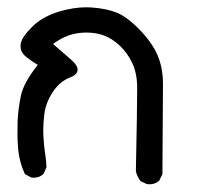

<svg xmlns="http://www.w3.org/2000/svg" viewBox="-20 -295 540 516"><path d="M348.6 -52.2Q348.6 -58.1 348.6 -62.5Q348.1 -99.1 335 -126.5Q321.8 -153.8 301.5 -172.6Q281.2 -191.4 259.8 -199.5Q238.3 -207.5 212.4 -207.5Q169.9 -207.5 136.2 -186Q129.4 -182.1 122.6 -176.8L174.3 -131.8Q188.5 -118.7 188.5 -107.9Q188.5 -94.7 169.4 -87.4Q141.1 -76.7 122.1 -48.1Q103 -19.5 99.1 12.2Q96.2 36.1 96.2 56.6Q96.2 64.5 96.7 71.3Q98.1 98.1 101.1 116.2Q104 134.3 105 154.3L97.2 172.4L96.2 172.9Q85.9 182.6 70.8 182.6Q67.9 182.6 64 182.1L46.9 172.9Q31.7 140.1 28.8 105.5Q26.9 82.5 26.9 64.7Q26.9 46.9 27.3 31.2Q28.8 -2.4 36.1 -37.6Q43.5 -72.8 81.5 -120.6Q57.1 -135.7 45.4 -146.5Q35.2 -156.7 35.2 -170.9Q35.2 -174.3 35.6 -177.7Q39.1 -195.8 66.9 -223.4Q94.7 -251 141.1 -264.6Q178.7 -275.4 211.9 -275.4Q219.2 -275.4 226.6 -274.9Q265.6 -272 292 -261.7Q319.3 -251.5 353.8 -216.6Q388.2 -181.6 403.1 -147.2Q418 -112.8 418 -69.3L416.5 173.3L407.7 190.9Q400.4 196.8 393.8 198.5Q387.2 200.2 382.8 200.2Q375.5 200.2 373.5 199.2L357.9 191.9Q347.7 179.2 345.2 164.6V164.1Q348.6 -3.4 348.6 -52.2Z"/></svg>

Font: Bakudai
Style: Medium
Weight: 500
Version: Version 1.48